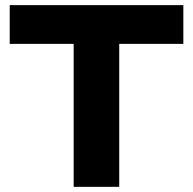

<svg xmlns="http://www.w3.org/2000/svg" viewBox="-20 -723 747 743"><path d="M265.1 0V-553.2H17.6V-703.1H689.5V-553.2H441.4V0Z"/></svg>

Font: Schibsted Grotesk ExtraBold
Style: Regular
Weight: 800
Designer: Bakken & Baeck AS, Henrik Kongsvoll
Foundry: Schibsted ASA
Version: Version 1.100; ttfautohint (v1.8.4.7-5d5b);gftools[0.9.25]